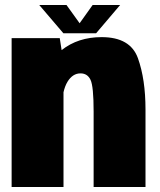

<svg xmlns="http://www.w3.org/2000/svg" viewBox="-20 -748 639 768"><path d="M26.5 0V-595.5H219L226.5 -547.5Q292 -599.5 386.5 -599.5Q501.5 -599.5 531.8 -515Q562 -430.5 562 -310V0H354.5V-301.5Q354.5 -402.5 342.2 -428.5Q330 -454.5 302 -454.5Q270.5 -454.5 250 -421Q239.5 -403.5 234 -379V0ZM233.5 -615 137 -728H246L298.5 -655L350.5 -728H460.5L364.5 -615Z"/></svg>

Font: Anybody Black
Style: Regular
Weight: 900
Designer: Tyler Finck
Foundry: Etcetera Type Company
Version: Version 1.010; ttfautohint (v1.8.3) -l 8 -r 50 -G 200 -x 14 